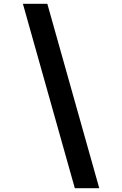

<svg xmlns="http://www.w3.org/2000/svg" viewBox="-20 -843 640 1006"><path d="M372 143 100 -823H228L500 143Z"/></svg>

Font: Iosevka Curly Slab Extended
Style: Bold Italic
Weight: 700
Width: 7
Italic angle: -9°
Monospace: yes
Designer: Belleve Invis
Foundry: Belleve Invis
Version: Version 11.0.0; ttfautohint (v1.8.3)